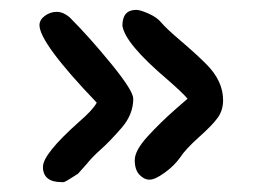

<svg xmlns="http://www.w3.org/2000/svg" viewBox="-20 -436 548 389"><path d="M256 -416Q264 -416 281 -408.5Q298 -401 307 -390Q316 -379 346.5 -353Q377 -327 398 -306Q432 -272 432 -233Q432 -213 421.5 -198Q411 -183 383.5 -158.5Q356 -134 345 -117Q333 -100 313.5 -86Q294 -72 283 -72Q272 -72 262.5 -82Q253 -92 253 -111.5Q253 -131 279 -159.5Q305 -188 337 -216L360 -236Q350 -248 319 -275Q233 -348 228 -384Q228 -416 256 -416ZM105 -67Q67 -67 67 -98Q67 -124 140 -189Q168 -213 176 -228Q60 -349 60 -385Q60 -396 71 -404Q82 -412 95 -412Q108 -412 121 -401Q161 -361 205.5 -306.5Q250 -252 250 -236Q250 -204 226 -176.5Q202 -149 184.5 -133.5Q167 -118 155 -103L138 -84Q112 -67 109 -67Z"/></svg>

Font: Patrick Hand
Style: Regular
Weight: 400
Designer: Patrick Wagesreiter
Foundry: Patrick Wagesreiter
Version: Version 1.003;PS 001.003;hotconv 1.0.70;makeotf.lib2.5.58329